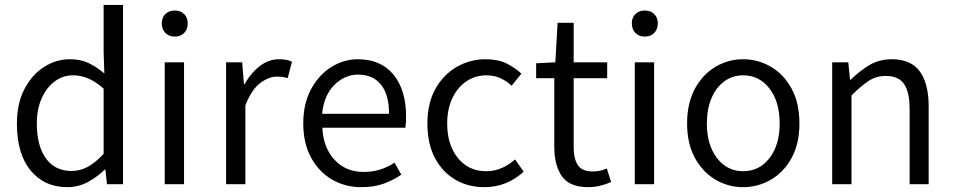

<svg xmlns="http://www.w3.org/2000/svg" viewBox="-20 -755 3906 787"><path d="M255.4 12.2Q162.1 12.2 105.7 -55.9Q49.3 -124 49.3 -249Q49.3 -330.1 79.8 -389.2Q110.4 -448.2 159.9 -480.2Q209.5 -512.2 266.6 -512.2Q310.1 -512.2 342.5 -496.8Q375 -481.4 407.7 -454.1L404.8 -540V-734.9H484.4V0H418.5L412.1 -59.6H409.2Q379.4 -30.3 340.3 -9Q301.3 12.2 255.4 12.2ZM272.9 -54.2Q308.6 -54.2 340.3 -71.5Q372.1 -88.9 404.8 -124.5V-391.6Q371.6 -420.9 341.3 -433.6Q311 -446.3 279.3 -446.3Q237.8 -446.3 204.3 -421.4Q170.9 -396.5 150.9 -352.1Q130.9 -307.6 130.9 -249Q130.9 -157.7 168 -106Q205.1 -54.2 272.9 -54.2Z M655.3 0V-499.5H734.4V0ZM696.3 -605Q672.4 -605 657.7 -619.9Q643.1 -634.8 643.1 -659.7Q643.1 -682.6 657.7 -697.3Q672.4 -711.9 696.3 -711.9Q720.2 -711.9 734.9 -697.3Q749.5 -682.6 749.5 -659.7Q749.5 -634.8 734.9 -619.9Q720.2 -605 696.3 -605Z M906.7 0V-499.5H972.7L980 -409.2H981.9Q1008.3 -456.1 1044.9 -484.1Q1081.5 -512.2 1124 -512.2Q1156.2 -512.2 1176.8 -502L1159.2 -434.6Q1148.4 -438 1138.9 -439.5Q1129.4 -440.9 1113.8 -440.9Q1082 -440.9 1046.9 -414.8Q1011.7 -388.7 985.8 -323.2V0Z M1460.9 12.2Q1395 12.2 1341.1 -19Q1287.1 -50.3 1255.1 -108.9Q1223.1 -167.5 1223.1 -249Q1223.1 -330.6 1255.1 -389.6Q1287.1 -448.7 1338.4 -480.5Q1389.6 -512.2 1446.8 -512.2Q1541 -512.2 1592.8 -449.2Q1644.5 -386.2 1644.5 -277.8Q1644.5 -250.5 1641.6 -231.4H1301.3Q1305.2 -149.9 1351.1 -100.1Q1397 -50.3 1470.2 -50.3Q1507.8 -50.3 1539.1 -60.3Q1570.3 -70.3 1597.2 -88.4L1625 -39.1Q1592.3 -16.6 1552.7 -2.2Q1513.2 12.2 1460.9 12.2ZM1300.3 -288.6H1574.7Q1574.7 -367.2 1541.5 -408.2Q1508.3 -449.2 1447.8 -449.2Q1393.6 -449.2 1350.8 -407.2Q1308.1 -365.2 1300.3 -288.6Z M1964.8 12.2Q1898.9 12.2 1846.2 -18.6Q1793.5 -49.3 1762.7 -107.7Q1731.9 -166 1731.9 -249Q1731.9 -332.5 1765.1 -391.4Q1798.3 -450.2 1852.8 -481.2Q1907.2 -512.2 1970.7 -512.2Q2020.5 -512.2 2055.7 -495.1Q2090.8 -478 2117.2 -453.1L2077.1 -403.8Q2056.2 -423.3 2030.5 -434.8Q2004.9 -446.3 1974.1 -446.3Q1927.7 -446.3 1891.4 -421.4Q1855 -396.5 1834 -352.3Q1813 -308.1 1813 -249Q1813 -161.1 1856.9 -107.2Q1900.9 -53.2 1972.2 -53.2Q2007.8 -53.2 2038.1 -66.9Q2068.4 -80.6 2091.3 -101.6L2126.5 -51.3Q2057.6 12.2 1964.8 12.2Z M2392.1 12.2Q2313.5 12.2 2282.7 -33.2Q2252 -78.6 2252 -152.3V-434.6H2177.7V-495.6L2256.3 -499.5L2265.6 -661.6H2331.5V-499.5H2468.8V-434.6H2331.5V-150.4Q2331.5 -104 2348.6 -78.1Q2365.7 -52.2 2409.7 -52.2Q2422.9 -52.2 2437.5 -54.9Q2452.1 -57.6 2467.3 -64.5L2484.9 -8.8Q2464.8 0 2440.9 6.1Q2417 12.2 2392.1 12.2Z M2582 0V-499.5H2661.1V0ZM2623 -605Q2599.1 -605 2584.5 -619.9Q2569.8 -634.8 2569.8 -659.7Q2569.8 -682.6 2584.5 -697.3Q2599.1 -711.9 2623 -711.9Q2647 -711.9 2661.6 -697.3Q2676.3 -682.6 2676.3 -659.7Q2676.3 -634.8 2661.6 -619.9Q2647 -605 2623 -605Z M3025.9 12.2Q2965.3 12.2 2912.8 -18.6Q2860.4 -49.3 2828.4 -107.7Q2796.4 -166 2796.4 -249Q2796.4 -332.5 2828.4 -391.4Q2860.4 -450.2 2912.8 -481.2Q2965.3 -512.2 3025.9 -512.2Q3087.4 -512.2 3140.1 -481.2Q3192.9 -450.2 3224.9 -391.4Q3256.8 -332.5 3256.8 -249Q3256.8 -166 3224.9 -107.7Q3192.9 -49.3 3140.1 -18.6Q3087.4 12.2 3025.9 12.2ZM3025.9 -53.2Q3092.8 -53.2 3134.3 -107.2Q3175.8 -161.1 3175.8 -249Q3175.8 -337.4 3134.3 -391.8Q3092.8 -446.3 3025.9 -446.3Q2982.4 -446.3 2948.7 -421.4Q2915 -396.5 2896.2 -352.3Q2877.4 -308.1 2877.4 -249Q2877.4 -161.1 2918.9 -107.2Q2960.4 -53.2 3025.9 -53.2Z M3391.1 0V-499.5H3457L3464.4 -427.7H3466.3Q3502.4 -463.4 3543 -487.8Q3583.5 -512.2 3635.3 -512.2Q3713.4 -512.2 3750 -462.6Q3786.6 -413.1 3786.6 -317.4V0H3708.5V-307.1Q3708.5 -378.4 3685.5 -411.1Q3662.6 -443.8 3610.4 -443.8Q3571.8 -443.8 3540.5 -423.3Q3509.3 -402.8 3470.2 -363.8V0Z"/></svg>

Font: Akatab
Style: Regular
Weight: 400
Designer: SIL Global
Foundry: SIL Global
Version: Version 4.100